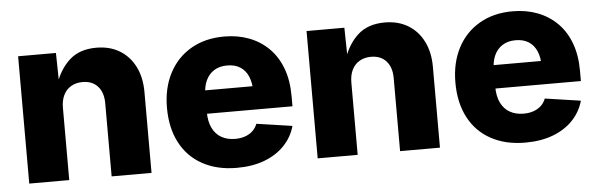

<svg xmlns="http://www.w3.org/2000/svg" viewBox="-41 -678 2541 815"><g transform="rotate(-5 1229.0 -270.0)"><path d="M225.6 -308.1V0H55.2V-542.5H216.3L218.8 -404.8H209.5Q230 -470.2 273.2 -510Q316.4 -549.8 388.7 -549.8Q445.8 -549.8 487.8 -524.4Q529.8 -499 553 -452.9Q576.2 -406.7 576.2 -344.7V0H406.2V-311.5Q406.2 -357.4 382.8 -383.5Q359.4 -409.7 317.9 -409.7Q290.5 -409.7 269.5 -397.7Q248.5 -385.7 237.1 -363Q225.6 -340.3 225.6 -308.1Z M939.5 10.3Q855 10.3 793.2 -23.7Q731.4 -57.6 698.5 -120.4Q665.5 -183.1 665.5 -269.5Q665.5 -353 698.5 -416.3Q731.4 -479.5 791.7 -514.6Q852.1 -549.8 933.6 -549.8Q991.2 -549.8 1039.3 -531.5Q1087.4 -513.2 1122.8 -478Q1158.2 -442.9 1177.5 -391.4Q1196.8 -339.8 1196.8 -272.9V-229.5H725.1V-329.1H1115.7L1036.6 -305.7Q1036.6 -343.3 1025.1 -370.4Q1013.7 -397.5 991.2 -411.9Q968.8 -426.3 935.5 -426.3Q902.3 -426.3 879.4 -411.6Q856.4 -397 844.5 -370.8Q832.5 -344.7 832.5 -309.1V-237.3Q832.5 -196.3 846.2 -168.5Q859.9 -140.6 884.8 -126.7Q909.7 -112.8 942.9 -112.8Q966.3 -112.8 985.1 -119.4Q1003.9 -126 1017.3 -138.4Q1030.8 -150.9 1037.6 -168.9L1189.5 -146.5Q1176.3 -99.1 1142.3 -63.7Q1108.4 -28.3 1057.1 -9Q1005.9 10.3 939.5 10.3Z M1454.6 -308.1V0H1284.2V-542.5H1445.3L1447.8 -404.8H1438.5Q1459 -470.2 1502.2 -510Q1545.4 -549.8 1617.7 -549.8Q1674.8 -549.8 1716.8 -524.4Q1758.8 -499 1782 -452.9Q1805.2 -406.7 1805.2 -344.7V0H1635.3V-311.5Q1635.3 -357.4 1611.8 -383.5Q1588.4 -409.7 1546.9 -409.7Q1519.5 -409.7 1498.5 -397.7Q1477.5 -385.7 1466.1 -363Q1454.6 -340.3 1454.6 -308.1Z M2168.5 10.3Q2084 10.3 2022.2 -23.7Q1960.4 -57.6 1927.5 -120.4Q1894.5 -183.1 1894.5 -269.5Q1894.5 -353 1927.5 -416.3Q1960.4 -479.5 2020.8 -514.6Q2081.1 -549.8 2162.6 -549.8Q2220.2 -549.8 2268.3 -531.5Q2316.4 -513.2 2351.8 -478Q2387.2 -442.9 2406.5 -391.4Q2425.8 -339.8 2425.8 -272.9V-229.5H1954.1V-329.1H2344.7L2265.6 -305.7Q2265.6 -343.3 2254.2 -370.4Q2242.7 -397.5 2220.2 -411.9Q2197.8 -426.3 2164.6 -426.3Q2131.3 -426.3 2108.4 -411.6Q2085.4 -397 2073.5 -370.8Q2061.5 -344.7 2061.5 -309.1V-237.3Q2061.5 -196.3 2075.2 -168.5Q2088.9 -140.6 2113.8 -126.7Q2138.7 -112.8 2171.9 -112.8Q2195.3 -112.8 2214.1 -119.4Q2232.9 -126 2246.3 -138.4Q2259.8 -150.9 2266.6 -168.9L2418.5 -146.5Q2405.3 -99.1 2371.3 -63.7Q2337.4 -28.3 2286.1 -9Q2234.9 10.3 2168.5 10.3Z"/></g></svg>

Font: Inter 16pt ExtraBold
Style: Regular
Weight: 800
Version: Version 4.001;git-66647c0bb